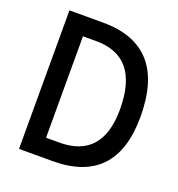

<svg xmlns="http://www.w3.org/2000/svg" viewBox="-126 -798 839 903"><g transform="rotate(20 293.0 -346.5)"><path d="M68.4 0V-693.4H236.3Q553.7 -693.4 553.7 -336.9Q553.7 0 236.3 0ZM169.9 -92.8H236.3Q451.2 -92.8 451.2 -336.9Q451.2 -600.6 236.3 -600.6H169.9Z"/></g></svg>

Font: Cascadia Code NF
Style: Regular
Weight: 400
Monospace: yes
Designer: Aaron Bell
Foundry: Saja Typeworks
Version: Version 2404.023; ttfautohint (v1.8.4)